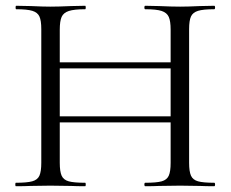

<svg xmlns="http://www.w3.org/2000/svg" viewBox="-20 -645 799 665"><path d="M483 -613Q480 -613 480 -619Q480 -625 483 -625L531 -624Q575 -622 604 -622Q631 -622 673 -624L722 -625Q725 -625 725 -619Q725 -613 722 -613Q684 -613 666 -607.5Q648 -602 641.5 -588Q635 -574 635 -544V-81Q635 -51 641.5 -36.5Q648 -22 666 -17Q684 -12 722 -12Q725 -12 725 -6Q725 0 722 0Q691 0 673 -1L604 -2L531 -1Q513 0 483 0Q480 0 480 -6Q480 -12 483 -12Q522 -12 540 -17Q558 -22 564.5 -36.5Q571 -51 571 -81V-542Q571 -572 564.5 -586.5Q558 -601 540 -607Q522 -613 483 -613ZM152 -429H599V-408H152ZM36 -613Q34 -613 34 -619Q34 -625 36 -625L87 -624Q129 -622 154 -622Q183 -622 227 -624L275 -625Q277 -625 277 -619Q277 -613 275 -613Q237 -613 218.5 -607Q200 -601 193.5 -586.5Q187 -572 187 -542V-81Q187 -51 193.5 -36.5Q200 -22 218 -17Q236 -12 275 -12Q277 -12 277 -6Q277 0 275 0Q244 0 226 -1L154 -2L85 -1Q67 0 35 0Q33 0 33 -6Q33 -12 35 -12Q73 -12 91.5 -17Q110 -22 116.5 -36.5Q123 -51 123 -81V-544Q123 -574 116.5 -588Q110 -602 92 -607.5Q74 -613 36 -613ZM152 -242H599V-221H152Z"/></svg>

Font: Cormorant Unicase
Style: Regular
Weight: 400
Designer: Christian Thalmann (Catharsis Fonts)
Foundry: Catharsis Fonts
Version: Version 4.000